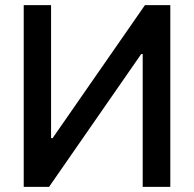

<svg xmlns="http://www.w3.org/2000/svg" viewBox="-20 -727 755 747"><path d="M178.7 -707V-189.5H184.6L543.9 -707H642.6V0H535.2V-516.6H529.3L170.9 0H72.3V-707Z"/></svg>

Font: Pretendard GOV Medium
Style: Regular
Weight: 500
Designer: Base glyphs from Inter by Rasmus Andersson; Hangeul glyphs from Noto Sans CJK(Source Han Sans) by Jang Soo-young and Kan
Foundry: Kil Hyung-jin
Version: Version 1.309